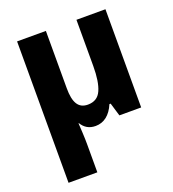

<svg xmlns="http://www.w3.org/2000/svg" viewBox="-141 -655 906 1003"><g transform="rotate(-20 312.0 -153.0)"><path d="M397.9 -545.9V-289.1C397.9 -231 391.1 -186.5 377.4 -155.8C363.8 -124.5 338.9 -108.9 303.2 -108.9C250 -108.9 228 -148.4 228 -227.1V-545.9H67.9V240.2H228V84C228 65.9 227.5 44.4 226.1 19.5C224.6 -5.4 223.6 -23.4 223.1 -34.2H225.1C242.2 -6.3 266.6 9.8 303.2 9.8C349.6 9.8 386.2 -18.6 409.2 -73.2H416L438 0H559.1V-545.9Z"/></g></svg>

Font: Avrile Sans
Style: Bold
Weight: 700
Designer: Monotype Design Team, Google (font), Stefan Peev (BGR Cyrillic), Cristiano Sobral (main changes)
Foundry: The Avrile Sans Project Authors
Version: Version 3.110